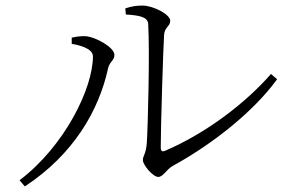

<svg xmlns="http://www.w3.org/2000/svg" viewBox="-20 -694 1040 688"><path d="M429 -664 431 -642C483 -639 510 -632 511 -608C517 -512 510 -239 506 -181C503 -141 492 -137 492 -120C492 -103 528 -60 547 -60C565 -60 576 -87 600 -100C740 -177 886 -291 973 -410L951 -429C862 -327 722 -218 570 -153C562 -150 556 -152 556 -165C556 -241 565 -527 568 -570C571 -599 590 -599 590 -620C590 -642 529 -674 491 -674C470 -674 454 -672 429 -664ZM237 -537C259 -533 313 -522 313 -492C313 -377 211 -170 50 -48L69 -26C244 -141 334 -298 367 -448C372 -473 390 -477 390 -497C390 -525 323 -560 291 -564C271 -566 250 -562 237 -559Z"/></svg>

Font: Noto Serif CJK KR Light
Style: Regular
Weight: 300
Designer: Ryoko NISHIZUKA 西塚涼子 (kana & ideographs); Frank Grießhammer (Latin, Greek & Cyrillic); Wenlong ZHANG 张文龙 (bopomofo); San
Foundry: Adobe
Version: Version 2.001;hotconv 1.1.0;makeotfexe 2.6.0